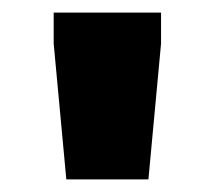

<svg xmlns="http://www.w3.org/2000/svg" viewBox="-20 -708 340 304"><path d="M65 -639V-688H235V-639L215 -424H85Z"/></svg>

Font: Saira Stencil
Style: Regular
Weight: 400
Designer: Hector Gatti with collaboration of the Omnibus-Type team
Foundry: Omnibus-Type
Version: Version 1.003